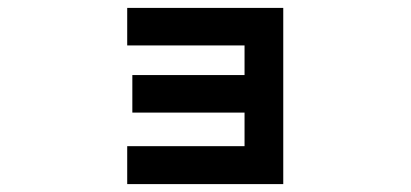

<svg xmlns="http://www.w3.org/2000/svg" viewBox="-20 -368 1040 486"><path d="M302 98V2H599V-83H315V-178H599V-253H302V-348H697V98Z"/></svg>

Font: D2Coding ligature
Style: Bold
Weight: 700
Monospace: yes
Designer: Yong-Rak Park; Jeong-Hwan Yoon; Sang-Min Lee;
Foundry: NHN Corporation
Version: Version 1.3.2; Build 20180524